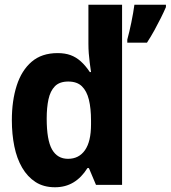

<svg xmlns="http://www.w3.org/2000/svg" viewBox="-20 -780 720 810"><path d="M212 10Q164 10 130 -12Q96 -34 73.5 -72.5Q51 -111 40.5 -162.5Q30 -214 30 -273Q30 -355 50.5 -419Q71 -483 113.5 -519.5Q156 -556 223 -556Q254 -556 277.5 -547.5Q301 -539 321 -521Q341 -503 359 -476H364Q361 -497 358.5 -516Q356 -535 354.5 -555Q353 -575 353 -596V-760H495V0H385L355 -71H349Q324 -31 290 -10.5Q256 10 212 10ZM267 -110Q313 -110 338.5 -146.5Q364 -183 364 -255V-271Q364 -323 355 -359.5Q346 -396 325.5 -416Q305 -436 268 -436Q231 -436 211.5 -416Q192 -396 184.5 -361Q177 -326 177 -280Q177 -189 199.5 -149.5Q222 -110 267 -110ZM517 -613Q521 -628 525.5 -646.5Q530 -665 534 -685Q538 -705 541.5 -724.5Q545 -744 547 -760H680V-750Q671 -729 658.5 -704Q646 -679 631.5 -652.5Q617 -626 600 -600H517Z"/></svg>

Font: Noto Sans Mono
Style: Bold
Weight: 700
Designer: Monotype Design Team
Foundry: Monotype Imaging Inc.
Version: Version 2.014